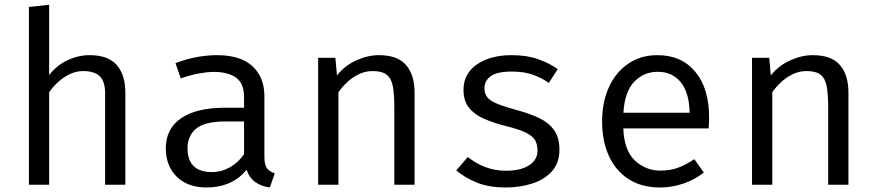

<svg xmlns="http://www.w3.org/2000/svg" viewBox="-20 -786 3732 817"><path d="M189.2 -765.6V-466.2Q221 -508.2 267.4 -529.7Q313.8 -551.3 361.5 -551.3Q440.5 -551.3 476.9 -509.2Q513.3 -467.2 513.3 -392.3V0H427.2V-390.3Q427.2 -439 404.6 -461.3Q382.1 -483.6 333.8 -483.6Q303.1 -483.6 275.4 -469.7Q247.7 -455.9 225.6 -435.4Q203.6 -414.9 189.2 -393.3V0H103.1V-756.4Z M1105.1 -117.9Q1105.1 -85.1 1115.9 -70.3Q1126.7 -55.4 1149.2 -48.7L1128.2 11.8Q1093.3 7.2 1067.2 -10.5Q1041 -28.2 1029.2 -64.1Q1000 -26.7 956.2 -7.4Q912.3 11.8 860 11.8Q779 11.8 732.3 -33.8Q685.6 -79.5 685.6 -154.9Q685.6 -238.5 750.8 -283.1Q815.9 -327.7 939 -327.7H1018.5V-372.8Q1018.5 -431.3 984.4 -455.6Q950.3 -480 889.7 -480Q863.1 -480 827.2 -473.6Q791.3 -467.2 749.2 -452.3L726.7 -517.4Q775.9 -535.9 819.7 -543.6Q863.6 -551.3 903.1 -551.3Q1003.6 -551.3 1054.4 -504.1Q1105.1 -456.9 1105.1 -376.9ZM882.1 -53.8Q922.1 -53.8 958.2 -74.1Q994.4 -94.4 1018.5 -130.3V-269.2H940.5Q851.3 -269.2 814.6 -238.5Q777.9 -207.7 777.9 -155.9Q777.9 -53.8 882.1 -53.8Z M1333.8 0V-540H1407.2L1413.8 -465.1Q1446.7 -506.7 1495.9 -529Q1545.1 -551.3 1592.3 -551.3Q1671.8 -551.3 1707.9 -509.2Q1744.1 -467.2 1744.1 -392.3V0H1657.9V-328.7Q1657.9 -384.1 1651.8 -417.9Q1645.6 -451.8 1625.9 -467.7Q1606.2 -483.6 1565.6 -483.6Q1533.8 -483.6 1505.9 -469.7Q1477.9 -455.9 1456.2 -435.1Q1434.4 -414.4 1420 -393.3V0Z M2132.8 -59.5Q2195.4 -59.5 2231.3 -82.6Q2267.2 -105.6 2267.2 -145.1Q2267.2 -169.2 2258.2 -187.2Q2249.2 -205.1 2221.5 -219.7Q2193.8 -234.4 2136.4 -248.7Q2080.5 -262.6 2039.2 -280.8Q1997.9 -299 1975.1 -328.2Q1952.3 -357.4 1952.3 -404.1Q1952.3 -472.3 2009.2 -511.8Q2066.2 -551.3 2157.4 -551.3Q2222.6 -551.3 2271 -533.8Q2319.5 -516.4 2353.3 -491.8L2315.4 -433.3Q2285.1 -454.4 2247.9 -467.9Q2210.8 -481.5 2158.5 -481.5Q2094.9 -481.5 2068.2 -461.8Q2041.5 -442.1 2041.5 -410.8Q2041.5 -386.7 2054.6 -371Q2067.7 -355.4 2099 -343.1Q2130.3 -330.8 2185.1 -315.9Q2237.9 -301.5 2277.4 -282.1Q2316.9 -262.6 2338.7 -231Q2360.5 -199.5 2360.5 -149.2Q2360.5 -91.8 2327.7 -56.2Q2294.9 -20.5 2242.8 -4.4Q2190.8 11.8 2132.8 11.8Q2059.5 11.8 2007.9 -9.5Q1956.4 -30.8 1921.5 -61L1970.8 -117.9Q2002.6 -91.8 2043.8 -75.6Q2085.1 -59.5 2132.8 -59.5Z M2632.3 -239.5Q2635.9 -145.6 2681.8 -102.8Q2727.7 -60 2790.3 -60Q2831.8 -60 2865.1 -72.3Q2898.5 -84.6 2934.4 -108.7L2974.9 -51.8Q2937.4 -22.1 2888.7 -5.1Q2840 11.8 2789.2 11.8Q2710.3 11.8 2655.1 -23.6Q2600 -59 2571 -122.3Q2542.1 -185.6 2542.1 -269.2Q2542.1 -351.3 2571 -414.9Q2600 -478.5 2653.1 -514.9Q2706.2 -551.3 2777.9 -551.3Q2880 -551.3 2938.7 -480.5Q2997.4 -409.7 2997.4 -286.7Q2997.4 -272.8 2996.7 -260.5Q2995.9 -248.2 2995.4 -239.5ZM2779 -480.5Q2719 -480.5 2678.5 -437.9Q2637.9 -395.4 2632.8 -306.2H2914.4Q2912.8 -392.8 2876.4 -436.7Q2840 -480.5 2779 -480.5Z M3180 0V-540H3253.3L3260 -465.1Q3292.8 -506.7 3342.1 -529Q3391.3 -551.3 3438.5 -551.3Q3517.9 -551.3 3554.1 -509.2Q3590.3 -467.2 3590.3 -392.3V0H3504.1V-328.7Q3504.1 -384.1 3497.9 -417.9Q3491.8 -451.8 3472.1 -467.7Q3452.3 -483.6 3411.8 -483.6Q3380 -483.6 3352.1 -469.7Q3324.1 -455.9 3302.3 -435.1Q3280.5 -414.4 3266.2 -393.3V0Z"/></svg>

Font: FiraCode Nerd Font
Style: Regular
Weight: 400
Designer: Carrois Corporate, Edenspiekermann AG, Nikita Prokopov
Foundry: Carrois Corporate, Edenspiekermann AG, Nikita Prokopov
Version: Version 6.002;Nerd Fonts 3.4.0